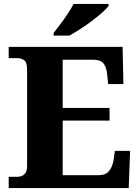

<svg xmlns="http://www.w3.org/2000/svg" viewBox="-20 -951 705 971"><path d="M24 0V-57H68Q91 -57 104 -70.5Q117 -84 117 -110V-599Q117 -637 101.5 -647Q86 -657 66 -657H24V-714H600L604 -526H527L522 -575Q518 -613 503 -631Q488 -649 451 -649H297V-405H534V-341H297V-65H479Q514 -65 531 -85.5Q548 -106 554 -139L561 -188H638L631 0ZM251 -784Q266 -803 285.5 -829Q305 -855 323 -882Q341 -909 352 -931H529V-921Q520 -908 497.5 -888Q475 -868 446 -846Q417 -824 386.5 -804.5Q356 -785 331 -771H251Z"/></svg>

Font: Noto Serif Sinhala ExtraBold
Style: Regular
Weight: 800
Designer: Jelle Bosma - Monotype Design Team
Foundry: Monotype Imaging Inc.
Version: Version 2.007; ttfautohint (v1.8.4.7-5d5b)